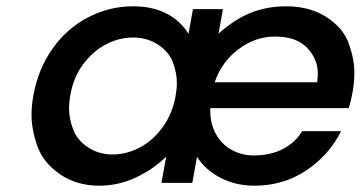

<svg xmlns="http://www.w3.org/2000/svg" viewBox="-20 -580 1144 609"><path d="M1099 -291Q1094 -262 1086 -237H647Q647 -233 647 -228Q647 -187 665 -154.5Q683 -122 715 -104.5Q747 -87 784 -87Q839 -87 878.5 -108Q918 -129 938 -164H1062Q1024 -88 951.5 -39.5Q879 9 787 9Q727 9 678.5 -16.5Q630 -42 605 -83L590 0H492L507 -83Q465 -42 410 -16.5Q355 9 295 9Q223 9 170 -27.5Q117 -64 98.5 -116.5Q80 -169 80 -215Q80 -245 86 -278Q101 -361 146.5 -425.5Q192 -490 259.5 -525Q327 -560 402 -560Q522 -560 578 -473L592 -551H687L673 -473Q724 -519 775.5 -539.5Q827 -560 888 -560Q963 -560 1016 -525.5Q1069 -491 1086.5 -441.5Q1104 -392 1104 -349Q1104 -321 1099 -291ZM986 -319Q988 -333 988 -347Q988 -393 954 -428.5Q920 -464 852 -464Q790 -464 736.5 -424Q683 -384 661 -319ZM337 -90Q381 -90 423 -112Q465 -134 496 -176.5Q527 -219 537 -276Q541 -298 541 -318Q541 -349 528 -383Q515 -417 480.5 -439Q446 -461 402 -461Q358 -461 316.5 -439.5Q275 -418 244 -376.5Q213 -335 203 -278Q199 -256 199 -236Q199 -204 212 -169.5Q225 -135 259.5 -112.5Q294 -90 337 -90Z"/></svg>

Font: Fz Poppins Med
Style: Italic
Weight: 500
Italic angle: -10°
Designer: Ninad Kale (Devanagari), Jonny Pinhorn (Latin)
Foundry: Indian Type Foundry
Version: Vit hóa bi Vntype.Com & FontZin.Com